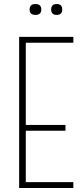

<svg xmlns="http://www.w3.org/2000/svg" viewBox="-20 -933 419 953"><path d="M344 -721H108V-313H305V-284H108V-29H344V0H75V-750H344ZM156 -859Q127 -859 127 -886Q127 -913 156 -913Q185 -913 185 -886Q185 -859 156 -859ZM261.5 -859Q234 -859 234 -886Q234 -913 261.5 -913Q289 -913 289 -886Q289 -859 261.5 -859Z"/></svg>

Font: Poiret One
Style: Regular
Weight: 400
Designer: Denis Masharov
Foundry: Denis Masharov
Version: Version 1.001